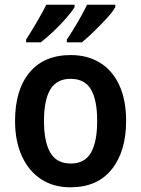

<svg xmlns="http://www.w3.org/2000/svg" viewBox="-20 -786 600 816"><path d="M516 -272Q516 -143 455 -66.5Q394 10 279 10Q207 10 154.5 -24.5Q102 -59 73 -122.5Q44 -186 44 -272Q44 -404 105.5 -478Q167 -552 281 -552Q351 -552 404 -520Q457 -488 486.5 -425Q516 -362 516 -272ZM167 -272Q167 -183 194 -137Q221 -91 281 -91Q340 -91 366.5 -137Q393 -183 393 -272Q393 -361 366.5 -406Q340 -451 280 -451Q221 -451 194 -406Q167 -361 167 -272ZM470 -756Q460 -737 434.5 -709Q409 -681 379.5 -652.5Q350 -624 328 -606H264V-618Q279 -640 295.5 -667Q312 -694 326.5 -720.5Q341 -747 350 -766H470ZM297 -756Q286 -737 261.5 -709Q237 -681 207.5 -653Q178 -625 153 -606H91V-618Q113 -652 137.5 -694Q162 -736 177 -766H297Z"/></svg>

Font: Noto Sans Gurmukhi UI SemiCondensed SemiBold
Style: Regular
Weight: 600
Width: 4
Designer: Jelle Bosma - Monotype Design Team
Foundry: Monotype Imaging Inc.
Version: Version 2.004; ttfautohint (v1.8.4.7-5d5b)